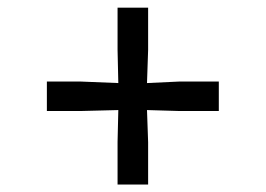

<svg xmlns="http://www.w3.org/2000/svg" viewBox="-20 -564 709 512"><path d="M293.5 -72V-185L295.5 -270.5L196.5 -268H105V-346.5H196.5L295.5 -342.5L293.5 -431V-543.5H375V-431L372 -342.5L457 -346.5H563.5V-268H457L372 -270.5L375 -185V-72Z"/></svg>

Font: Merriweather 60pt
Style: Bold
Weight: 700
Version: Version 2.100